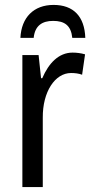

<svg xmlns="http://www.w3.org/2000/svg" viewBox="-20 -761 377 781"><path d="M198 -741C117 -741 67 -690 63 -607H117C122 -657 152 -676 196 -676C243 -676 269 -657 274 -607H327C324 -694 279 -741 198 -741ZM275 -547C219 -547 178 -504 152 -443H147L137 -537H71V0H154V-282C153 -388 204 -464 269 -464C285 -464 301 -462 314 -457L326 -540C309 -545 291 -547 275 -547Z"/></svg>

Font: Noto Sans Condensed
Style: Regular
Weight: 400
Width: 3
Designer: Monotype Design Team
Foundry: Monotype Imaging Inc.
Version: Version 2.013